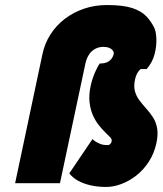

<svg xmlns="http://www.w3.org/2000/svg" viewBox="-20 -727 645 762"><path d="M218 0 319 -475Q324 -497 334 -511.5Q344 -526 358.5 -533.5Q373 -541 390 -541Q404 -541 413.5 -537Q423 -533 428 -526Q433 -519 431 -511Q429 -503 423 -494.5Q417 -486 406 -480.5Q395 -475 376 -475Q367 -463 356.5 -438.5Q346 -414 340 -387Q332 -350 335.5 -320.5Q339 -291 349 -269Q359 -247 372 -230.5Q385 -214 397.5 -202Q410 -190 417.5 -182Q425 -174 423 -167Q423 -164 421.5 -161Q420 -158 417.5 -155.5Q415 -153 412.5 -152Q410 -151 407 -151Q400 -151 392.5 -152Q385 -153 377.5 -156Q370 -159 362 -163.5Q354 -168 347 -175L255 -39Q268 -22 289.5 -10Q311 2 339.5 8.5Q368 15 401 15Q430 15 461 3.5Q492 -8 520.5 -30Q549 -52 570.5 -85Q592 -118 601 -160Q608 -194 603.5 -218.5Q599 -243 587 -261.5Q575 -280 560.5 -296Q546 -312 533.5 -328.5Q521 -345 515.5 -365Q510 -385 516 -412Q519 -426 524.5 -436Q530 -446 538 -453Q538 -453 541.5 -453Q545 -453 550 -453Q555 -453 558.5 -453Q562 -453 562 -453Q585 -479 593.5 -512Q602 -545 600.5 -574.5Q599 -604 592 -617Q580 -642 560.5 -662.5Q541 -683 505 -695Q469 -707 404 -707Q356 -707 313.5 -692.5Q271 -678 237 -652Q203 -626 180 -590Q157 -554 148 -510L40 0Z"/></svg>

Font: Advent Pro Black
Style: Italic
Weight: 900
Italic angle: -12°
Version: Version 3.000